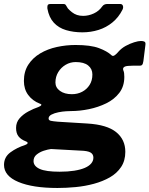

<svg xmlns="http://www.w3.org/2000/svg" viewBox="-64 -762 744 956"><path d="M222 174Q99 174 27.5 144Q-44 114 -44 59Q-44 20 -12 -3.5Q20 -27 61 -40Q72 -44 73.5 -49Q75 -54 65 -58Q41 -67 28.5 -82.5Q16 -98 16 -125Q16 -153 33.5 -173Q51 -193 77 -207Q103 -221 127 -229Q139 -234 141.5 -238.5Q144 -243 134 -246Q98 -260 76.5 -289Q55 -318 55 -359Q55 -406 77 -440Q99 -474 136 -496Q173 -518 219 -528Q265 -538 312 -538Q387 -538 428.5 -522.5Q470 -507 491 -487Q498 -480 508 -487.5Q518 -495 525 -504Q541 -522 562 -533.5Q583 -545 604 -551.5Q625 -558 638 -558Q649 -558 655.5 -554.5Q662 -551 660 -538L650 -458Q648 -443 643 -438.5Q638 -434 629 -435Q615 -435 599 -435Q583 -435 576 -434Q541 -432 551 -409Q553 -405 554 -397Q555 -389 555 -379Q555 -332 530 -299.5Q505 -267 465 -247.5Q425 -228 379 -218.5Q333 -209 290 -209Q283 -209 265 -208Q247 -207 227 -203Q207 -199 192.5 -191.5Q178 -184 178 -172Q178 -163 189 -160.5Q200 -158 224 -156L371 -147Q469 -141 514.5 -104Q560 -67 560 -6Q560 38 539 69.5Q518 101 483 121Q448 141 404 153Q360 165 313 169.5Q266 174 222 174ZM233 93Q274 93 305.5 88Q337 83 358 74Q379 65 390 52Q401 39 401 23Q401 6 387 -2.5Q373 -11 337 -12L190 -20Q174 -18 154 -11.5Q134 -5 118.5 7.5Q103 20 103 40Q103 65 133.5 79Q164 93 233 93ZM294 -293Q322 -293 345 -305Q368 -317 382 -339Q396 -361 396 -391Q396 -419 375 -436Q354 -453 313 -453Q286 -453 263 -439.5Q240 -426 226 -403Q212 -380 212 -351Q212 -326 234.5 -309.5Q257 -293 294 -293ZM535 -742Q545 -742 548 -733Q551 -724 546 -714Q527 -676 496 -650.5Q465 -625 426.5 -613Q388 -601 346 -601Q302 -601 265 -612Q228 -623 204 -649Q180 -675 172 -719Q171 -728 173 -735Q175 -742 187 -742H253Q261 -742 264.5 -735.5Q268 -729 274 -720Q283 -710 294.5 -701Q306 -692 319.5 -687.5Q333 -683 350 -683Q377 -683 403 -695Q429 -707 445 -730Q450 -737 456.5 -739.5Q463 -742 468 -742Z"/></svg>

Font: Libre Franklin ExtraBold
Style: Italic
Weight: 800
Italic angle: -8°
Designer: Pablo Impallari, Rodrigo Fuenzalida, Nhung Nguyen
Foundry: Impallari Type
Version: Version 3.000